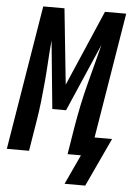

<svg xmlns="http://www.w3.org/2000/svg" viewBox="-76 -779 661 973"><g transform="rotate(5 254.5 -292.0)"><path d="M290 151 360 0H292L316 -147Q325 -200 336 -252.5Q347 -305 360.5 -357.5Q374 -410 388 -462.5Q402 -515 415 -567L265 -221H195L161 -567Q156 -515 153 -462.5Q150 -410 145.5 -357.5Q141 -305 135 -252.5Q129 -200 120 -147L96 0H-17L104 -735H212L252 -350L418 -735H526L421 -96H510L395 151Z"/></g></svg>

Font: Iosevka SS18
Style: Bold Italic
Weight: 700
Italic angle: -9°
Monospace: yes
Designer: Belleve Invis
Foundry: Belleve Invis
Version: Version 25.1.1; ttfautohint (v1.8.4)